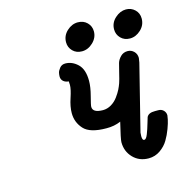

<svg xmlns="http://www.w3.org/2000/svg" viewBox="-95 -698 751 788"><g transform="rotate(-15 281.0 -303.5)"><path d="M174.8 -415Q174.8 -421.9 176.5 -430.4Q178.2 -439 187 -450Q195.8 -460.9 210.9 -460.9Q239.7 -460.9 263.4 -438.5Q287.1 -416 287.1 -367.2Q287.1 -340.3 277.6 -304.7Q268.1 -269 268.1 -261.2Q268.1 -236.3 311 -235.8Q330.1 -235.8 346.9 -245.8Q363.8 -255.9 375.5 -272Q387.2 -288.1 393.6 -301Q399.9 -314 403.8 -325.2Q408.7 -339.4 414.8 -365.7Q420.9 -392.1 425 -406Q429.2 -419.9 441.2 -431.9Q453.1 -443.8 471.2 -443.8Q486.3 -443.8 497.6 -432.9Q508.8 -421.9 508.8 -404.8Q508.8 -400.9 505.9 -386.2L436 -106.9Q435.1 -101.1 435.1 -91.8Q435.1 -73.7 443.8 -74.2Q451.7 -74.2 459.2 -93.5Q466.8 -112.8 473.4 -136Q480 -159.2 481 -161.1Q488.8 -177.2 516.1 -176.8H529.8Q543.9 -176.8 552.5 -168Q561 -159.2 561 -147Q561 -144 558.1 -129.6Q555.2 -115.2 546.6 -92Q538.1 -68.8 525.6 -47.9Q513.2 -26.9 491.2 -11.5Q469.2 3.9 441.9 3.9Q401.9 3.9 376 -22.9Q350.1 -49.8 350.1 -88.9Q350.1 -102.1 367.2 -171.9Q339.4 -159.7 306.2 -160.2Q236.3 -160.2 210.2 -189Q184.1 -217.8 184.1 -256.8Q184.1 -284.7 195.6 -318.8Q207 -353 207 -371.1Q207 -380.9 206.1 -386.2Q191.9 -387.2 183.3 -395Q174.8 -402.8 174.8 -415ZM236.8 -543.9Q236.8 -571.8 257.8 -591.3Q278.8 -610.8 304.2 -610.8Q328.1 -610.8 343.5 -595.5Q358.9 -580.1 358.9 -558.1Q358.9 -531.2 337.9 -511.2Q316.9 -491.2 291 -491.2Q267.1 -491.2 252 -506.6Q236.8 -522 236.8 -543.9ZM440.9 -543.9Q440.9 -571.8 462.4 -591.3Q483.9 -610.8 508.8 -610.8Q530.8 -610.8 546.4 -595.9Q562 -581.1 562 -558.1Q562 -530.3 541 -510.7Q520 -491.2 495.1 -491.2Q471.2 -491.2 456.1 -506.6Q440.9 -522 440.9 -543.9Z"/></g></svg>

Font: CMU Typewriter Text
Style: BoldItalic
Weight: 700
Italic angle: -14.04°
Version: Version 0.7.0